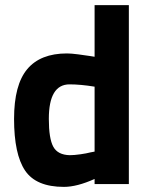

<svg xmlns="http://www.w3.org/2000/svg" viewBox="-20 -720 591 751"><path d="M484 -700V0H350V-20Q281 11 230 11Q121 11 78 -53Q35 -117 35 -255Q35 -388 86.5 -449.5Q138 -511 242 -511Q258 -511 285 -507.5Q312 -504 331 -501L350 -498V-700ZM253 -113Q270 -113 294.5 -116.5Q319 -120 334 -124L350 -127V-381Q295 -390 252 -390Q171 -390 171 -255Q171 -178 188.5 -146Q206 -114 253 -113Z"/></svg>

Font: TypoPRO Titillium Text
Style: 999 wt
Weight: 900
Designer: Accademia di Belle Arti di Urbino and others
Foundry: Accademia di Belle Arti di Urbino and others.
Version: Version 25.000